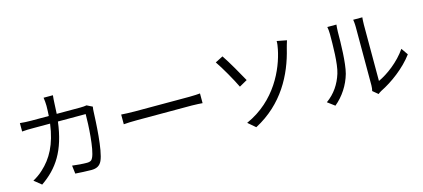

<svg xmlns="http://www.w3.org/2000/svg" viewBox="-62 -1315 4123 1871"><g transform="rotate(-15 2000.0 -380.0)"><path d="M799 -607C782 -604 762 -602 735 -602H497C499 -635 501 -669 502 -705C503 -729 505 -764 508 -787H414C418 -763 421 -726 421 -704C421 -668 419 -634 417 -602H241C203 -602 162 -604 127 -608V-523C162 -527 203 -527 242 -527H410C383 -321 311 -196 212 -106C182 -77 141 -49 109 -32L182 27C349 -88 453 -240 489 -527H769C769 -420 756 -174 718 -98C707 -73 689 -65 660 -65C618 -65 565 -69 511 -76L521 7C573 10 631 14 682 14C737 14 769 -5 789 -47C834 -143 846 -434 850 -530C850 -543 852 -562 855 -579Z M1102 -335C1133 -338 1186 -340 1241 -340H1790C1835 -340 1877 -336 1897 -335V-433C1875 -431 1839 -428 1789 -428H1241C1185 -428 1132 -431 1102 -433Z M2267 -37 2342 27C2632 -125 2768 -387 2828 -639C2832 -652 2841 -689 2850 -714L2751 -733C2752 -714 2747 -676 2741 -650C2703 -464 2578 -175 2267 -37ZM2124 -685C2171 -618 2254 -472 2290 -396L2370 -441C2335 -506 2247 -660 2202 -725L2124 -685Z M3141 24C3225 -45 3289 -143 3319 -250C3346 -350 3350 -554 3350 -665C3350 -695 3354 -725 3355 -737H3263C3267 -716 3270 -694 3270 -664C3270 -553 3269 -363 3240 -272C3210 -175 3154 -90 3069 -30ZM3577 23C3587 15 3596 8 3611 0C3727 -57 3866 -160 3952 -277L3905 -345C3828 -232 3705 -141 3613 -99V-666C3613 -704 3616 -732 3617 -740H3525C3526 -732 3531 -704 3531 -666V-77C3531 -57 3528 -37 3524 -21Z"/></g></svg>

Font: Noto Sans Japanese Regular
Style: Regular
Weight: 400
Designer: Ryoko NISHIZUKA (kana & ideographs); Paul D. Hunt (Latin, Greek & Cyrillic); Wenlong ZHANG (bopomofo); Sandoll Communica
Foundry: Adobe Systems Incorporated
Version: Version 1.000;PS 1;hotconv 1.0.78;makeotf.lib2.5.61930